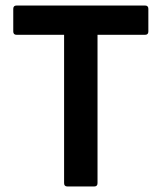

<svg xmlns="http://www.w3.org/2000/svg" viewBox="-20 -675 585 695"><path d="M224 0Q212 0 212 -12V-549H40Q28 -549 28 -561V-643Q28 -655 40 -655H505Q517 -655 517 -643V-561Q517 -549 505 -549H333V-12Q333 0 321 0Z"/></svg>

Font: Sofia Sans
Style: Bold
Weight: 700
Designer: Botio Nikoltchev, Ani Petrova
Foundry: lettersoup
Version: Version 4.100; ttfautohint (v1.8.4.7-5d5b)